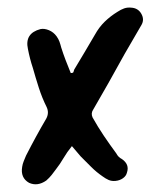

<svg xmlns="http://www.w3.org/2000/svg" viewBox="-20 -450 400 502"><path d="M168 -68Q155 -52 146 -36.5Q137 -21 126 -7Q121 0 115 7.5Q109 15 101 22Q78 38 56 28Q33 15 38 -14Q39 -21 42 -28.5Q45 -36 48 -43Q74 -94 101 -140Q109 -155 102 -170Q90 -194 81.5 -220.5Q73 -247 66 -272Q58 -296 53 -322Q44 -363 86 -374Q96 -376 108 -371Q120 -366 128 -355Q133 -348 135.5 -341Q138 -334 140 -326Q145 -310 151.5 -293Q158 -276 165 -259Q171 -259 172 -261.5Q173 -264 174 -268Q188 -291 201.5 -314Q215 -337 228 -359Q239 -379 254 -393.5Q269 -408 287 -419Q296 -425 304.5 -428Q313 -431 323 -430Q341 -429 349.5 -414Q358 -399 350 -385Q305 -309 263 -232Q253 -215 243.5 -198Q234 -181 224 -164Q217 -154 222 -143Q236 -118 251.5 -95Q267 -72 284 -49Q289 -39 299 -34Q319 -20 312 1Q310 10 301.5 16Q293 22 282 23Q272 24 264 20.5Q256 17 248 11Q232 0 218.5 -13.5Q205 -27 191 -41Q185 -48 179.5 -54.5Q174 -61 168 -68Z"/></svg>

Font: Delicious Handrawn
Style: Regular
Weight: 400
Designer: Agung Rohmat
Foundry: Agung Rohmat
Version: Version 1.002; ttfautohint (v1.8.4.7-5d5b);gftools[0.9.27]